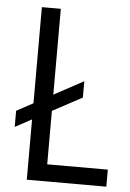

<svg xmlns="http://www.w3.org/2000/svg" viewBox="-53 -769 547 808"><g transform="rotate(5 221.0 -364.5)"><path d="M91 0V-729H171V-52L152 -72H427V0ZM21 -217V-285L296 -434V-365Z"/></g></svg>

Font: Mona Sans SemiCondensed
Style: Regular
Weight: 400
Width: 4
Designer: Deni Anggara
Foundry: GitHub
Version: Version 2.000